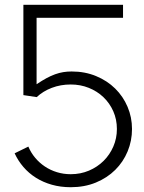

<svg xmlns="http://www.w3.org/2000/svg" viewBox="-20 -760 596 794"><path d="M272.5 14.2Q230.5 14.2 194.3 3.9Q158.2 -6.3 128.7 -24.9Q99.1 -43.5 76.9 -69.3Q54.7 -95.2 40.5 -126L97.2 -153.8Q107.9 -128.4 125.5 -107.4Q143.1 -86.4 165.8 -71.3Q188.5 -56.2 215.6 -47.9Q242.7 -39.6 272.5 -39.6Q313 -39.6 347.9 -54.4Q382.8 -69.3 408.4 -94.7Q434.1 -120.1 448.7 -154.1Q463.4 -188 463.4 -226.6Q463.4 -266.1 448.5 -299.8Q433.6 -333.5 407.7 -358.2Q381.8 -382.8 347.2 -396.7Q312.5 -410.6 272.5 -410.6Q230.5 -410.6 194.1 -396.7Q157.7 -382.8 131.8 -358.4L76.7 -366.7V-740.2H488.8V-686.5H131.3V-411.6Q153.8 -426.8 172.4 -436.8Q190.9 -446.8 208 -452.9Q225.1 -459 241.5 -461.7Q257.8 -464.4 276.4 -464.4Q331.5 -464.4 377.4 -445.3Q423.3 -426.3 456.3 -393.8Q489.3 -361.3 507.6 -318.1Q525.9 -274.9 525.9 -226.6Q525.9 -177.7 507.8 -134Q489.7 -90.3 456.5 -57.4Q423.3 -24.4 376.5 -5.1Q329.6 14.2 272.5 14.2Z"/></svg>

Font: Twentytwelve Slab Light
Style: TwentytwelveSlab
Weight: 300
Designer: Domenico Catapano
Version: Version 1.00 2012